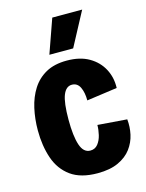

<svg xmlns="http://www.w3.org/2000/svg" viewBox="-116 -828 693 912"><g transform="rotate(-15 230.0 -372.0)"><path d="M250 13Q167 13 118 -22.5Q69 -58 48 -119.5Q27 -181 27 -257Q27 -313 38.5 -364.5Q50 -416 75.5 -456Q101 -496 142.5 -519Q184 -542 245 -542Q310 -542 354 -516.5Q398 -491 420.5 -448.5Q443 -406 441 -355L291 -334Q291 -373 278.5 -399Q266 -425 239 -425Q210 -425 195.5 -388.5Q181 -352 181 -268Q181 -188 195.5 -144Q210 -100 244 -100Q267 -100 281 -117.5Q295 -135 301 -160.5Q307 -186 307 -209L451 -198Q455 -161 447 -124Q439 -87 416 -56Q393 -25 352 -6Q311 13 250 13ZM290 -590H173L232 -757H379Z"/></g></svg>

Font: Bricolage Grotesque 12pt Condensed ExtraBold
Style: Regular
Weight: 800
Width: 3
Designer: Mathieu Triay
Foundry: Atelier Triay
Version: Version 1.001; ttfautohint (v1.8.4.7-5d5b);gftools[0.9.33.de